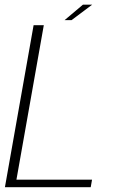

<svg xmlns="http://www.w3.org/2000/svg" viewBox="-30 -780 500 800"><path d="M-9.5 0H348L353.5 -31.5H38.5L152.5 -675H110ZM239 -696H268L354 -760.5H315.5Z"/></svg>

Font: Anybody Thin ExtraLight
Style: Italic
Weight: 250
Italic angle: -10°
Version: Version 1.113;gftools[0.9.25]